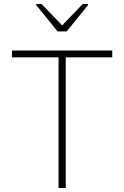

<svg xmlns="http://www.w3.org/2000/svg" viewBox="-20 -941 622 961"><path d="M273 0V-654H40V-688H542V-654H309V0ZM268 -784 161 -916V-921H188L291 -814L394 -921H421V-916L314 -784Z"/></svg>

Font: Saira Thin
Style: Regular
Weight: 100
Designer: Hector Gatti with collaboration of the Omnibus-Type team
Foundry: Omnibus-Type
Version: Version 1.101